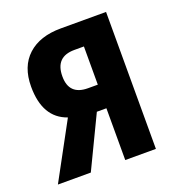

<svg xmlns="http://www.w3.org/2000/svg" viewBox="-105 -631 662 718"><g transform="rotate(-20 226.0 -272.5)"><path d="M235 -452H273V-300H234Q159 -300 159 -374Q159 -452 235 -452ZM235 -206H273V0H395V-545H215Q131 -545 83.5 -501.5Q36 -458 36 -378Q36 -254 126 -223L5 0H136Z"/></g></svg>

Font: Noto Sans UI Condensed
Style: Bold
Weight: 700
Width: 3
Designer: Monotype Design Team
Foundry: Monotype Imaging Inc.
Version: 1.001